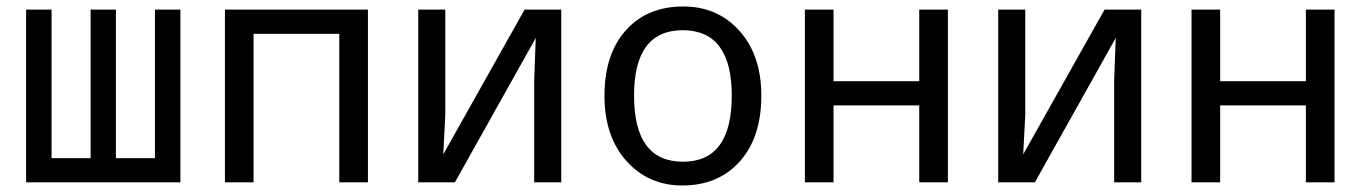

<svg xmlns="http://www.w3.org/2000/svg" viewBox="-20 -566 4241 596"><path d="M339.8 -75.2H460.9V-536.1H540V0H61V-536.1H140.1V-75.2H261.2V-536.1H339.8Z M767.1 0H678.2V-536.1H1122.1V0H1033.2V-460.9H767.1Z M1362.3 -536.1V-210L1356 -86.9L1608.4 -536.1H1722.2V0H1638.2V-315.9L1643.1 -448.2L1392.1 0H1278.3V-536.1Z M2098.1 9.8Q1992.7 9.8 1924.6 -66.2Q1856.4 -142.1 1856.4 -269Q1856.4 -397.5 1922.6 -471.7Q1988.8 -545.9 2101.1 -545.9Q2207.5 -545.9 2275.4 -470.2Q2343.3 -394.5 2343.3 -269Q2343.3 -139.6 2276.4 -64.9Q2209.5 9.8 2098.1 9.8ZM2100.1 -64Q2251.5 -64 2251.5 -269Q2251.5 -472.2 2099.1 -472.2Q1948.2 -472.2 1948.2 -269Q1948.2 -64 2100.1 -64Z M2567.4 -536.1V-314H2833.5V-536.1H2922.4V0H2833.5V-238.8H2567.4V0H2478.5V-536.1Z M3162.6 -536.1V-210L3156.2 -86.9L3408.7 -536.1H3522.5V0H3438.5V-315.9L3443.4 -448.2L3192.4 0H3078.6V-536.1Z M3767.6 -536.1V-314H4033.7V-536.1H4122.6V0H4033.7V-238.8H3767.6V0H3678.7V-536.1Z"/></svg>

Font: Apple Sans Adjectives
Style: Regular
Weight: 400
Monospace: yes
Foundry: Apple Sans Adjectives
Version: Version 0.01